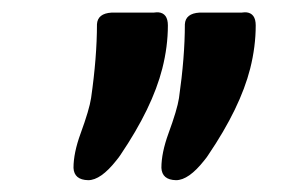

<svg xmlns="http://www.w3.org/2000/svg" viewBox="-20 -811 489 320"><path d="M406.2 -768.6Q406.2 -733.4 397 -696.8Q380.4 -631.3 327.1 -552.7Q324.7 -548.8 320.3 -543.5Q294.4 -510.7 273.4 -510.7Q250 -511.2 249 -531.2Q249 -556.2 260.7 -588.4Q275.4 -628.4 278.3 -647.5Q288.1 -715.8 288.1 -770.5Q289.1 -788.6 312.5 -790H382.8Q386.2 -790.5 390.1 -790.5Q406.2 -789.1 406.2 -768.6ZM259.8 -768.6Q259.8 -733.4 250.5 -696.8Q233.9 -631.3 180.7 -552.7Q178.2 -548.8 173.8 -543.5Q147.9 -510.7 127 -510.7Q103.5 -511.2 102.5 -531.2Q102.5 -556.2 114.3 -588.4Q128.9 -628.4 131.8 -647.5Q141.6 -715.8 141.6 -770.5Q142.6 -788.6 166 -790H236.3Q239.7 -790.5 243.7 -790.5Q259.8 -789.1 259.8 -768.6Z"/></svg>

Font: Allan
Style: Bold
Weight: 700
Version: Version 1.005